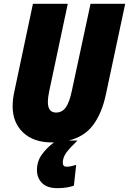

<svg xmlns="http://www.w3.org/2000/svg" viewBox="-20 -734 674 1003"><path d="M280 249Q328 249 366 236L378 127Q348 137 328 137Q308 137 308 116Q308 88 327.5 62Q347 36 385 0H339Q421 -20 466.5 -81Q512 -142 533 -240L634 -714H453L356 -263Q343 -199 323.5 -172.5Q304 -146 273 -146Q230 -146 230 -202Q230 -224 237 -257L334 -714H152L55 -256Q46 -216 46 -179Q46 -94 100.5 -42Q155 10 251 10Q256 10 262 10Q224 38 198.5 73.5Q173 109 173 155Q173 195 199.5 222Q226 249 280 249Z"/></svg>

Font: Noto Sans Display SemiCondensed Black
Style: Italic
Weight: 900
Width: 4
Designer: Monotype Design team
Foundry: Monotype Imaging Inc.
Version: 1.000